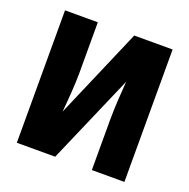

<svg xmlns="http://www.w3.org/2000/svg" viewBox="-104 -649 737 748"><g transform="rotate(20 265.0 -274.5)"><path d="M42 0H201L361 -369C358 -328 353 -263 353 -212V0H488V-549H329L168 -175C172 -218 178 -288 178 -337V-549H42Z"/></g></svg>

Font: Noto Sans Mono Condensed ExtraBold
Style: Regular
Weight: 800
Width: 3
Designer: Monotype Design Team
Foundry: Monotype Imaging Inc.
Version: Version 2.014